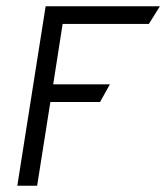

<svg xmlns="http://www.w3.org/2000/svg" viewBox="-20 -595 528 610"><path d="M35 -5H98L140 -271H298L329 -327H149L179 -519H453L488 -575H125Z"/></svg>

Font: Charger Sport
Style: LitNrwObl
Weight: 300
Designer: Jasper
Foundry: Cannot Into Space Fonts
Version: Version 1.1